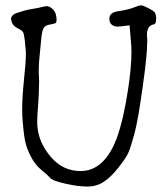

<svg xmlns="http://www.w3.org/2000/svg" viewBox="-20 -682 619 714"><path d="M386.7 -609.4Q386.7 -609.4 386.7 -612.3Q386.7 -636.7 421.9 -640.6Q459 -646.5 478 -654.3Q497.1 -662.1 504.4 -662.1Q511.7 -662.1 530.8 -652.3Q549.8 -642.6 554.7 -636.7Q559.6 -630.9 560.5 -617.2Q560.5 -617.2 560.5 -610.4Q560.5 -601.6 558.6 -597.7Q556.6 -591.8 549.8 -590.8Q526.4 -585.9 526.4 -550.8Q527.3 -545.9 527.3 -541Q528.3 -534.2 527.3 -524.4Q527.3 -475.6 511.7 -367.2Q494.1 -237.3 480 -185.1Q465.8 -132.8 457 -113.3Q448.2 -93.8 419.9 -58.1Q391.6 -22.5 365.2 -5.4Q338.9 11.7 304.7 11.7Q270.5 11.7 222.7 1Q174.8 -9.8 165.5 -21Q156.2 -32.2 134.8 -49.3Q113.3 -66.4 98.1 -93.8Q83 -121.1 76.2 -145.5Q69.3 -169.9 64.5 -229.5Q62.5 -250 62.5 -274.4Q62.5 -320.3 68.4 -377Q76.2 -450.2 76.2 -479.5Q76.2 -479.5 76.2 -490.2Q74.2 -513.7 71.8 -534.7Q69.3 -555.7 65.9 -562Q62.5 -568.4 46.9 -576.2Q31.2 -584 26.4 -593.8Q21.5 -603.5 21.5 -609.4Q21.5 -610.4 20.5 -610.4Q20.5 -615.2 24.4 -621.1Q28.3 -628.9 42.5 -633.8Q56.6 -638.7 70.8 -642.6Q85 -646.5 104 -649.4Q123 -652.3 136.7 -656.2Q149.4 -659.2 156.2 -659.2Q157.2 -658.2 158.2 -658.2Q165 -658.2 176.8 -647.5Q187.5 -636.7 189.5 -619.1Q189.5 -613.3 190.4 -609.4Q190.4 -600.6 188.5 -597.7Q185.5 -593.8 166 -590.8Q146.5 -587.9 141.1 -575.7Q135.7 -563.5 132.8 -531.2Q129.9 -499 126 -460.9Q124 -437.5 124 -416Q125 -402.3 125 -390.6Q126 -379.9 125 -365.2Q125 -337.9 122.1 -294.9Q118.2 -249 118.2 -226.6Q118.2 -217.8 119.1 -211.9Q124 -151.4 168.9 -98.6Q213.9 -45.9 279.3 -45.9Q368.2 -45.9 414.1 -168Q439.5 -238.3 456.1 -348.6Q468.8 -430.7 468.8 -489.3Q468.8 -509.8 466.8 -528.3L461.9 -587.9L420.9 -583Q388.7 -583 386.7 -609.4Z"/></svg>

Font: Drukaatie burti
Style: Light
Weight: 300
Version: Version 0.14